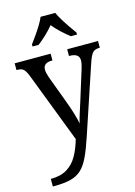

<svg xmlns="http://www.w3.org/2000/svg" viewBox="-146 -841 814 1155"><g transform="rotate(-15 261.5 -263.5)"><path d="M34 192Q96 192 136 167.5Q176 143 200.5 99.5Q225 56 241 -1L72 -441Q59 -473 46.5 -483.5Q34 -494 7 -494H4V-536H228V-494H225Q170 -494 170 -452Q170 -433 180 -404L244 -232Q259 -192 271.5 -151Q284 -110 288 -85Q294 -113 304 -143.5Q314 -174 324 -206L385 -402Q394 -430 394 -451Q394 -494 334 -494H331V-536H523V-494H520Q493 -494 479 -480Q465 -466 449 -418L309 1Q285 74 263 120.5Q241 167 214 192.5Q187 218 146.5 228.5Q106 239 43 239H34ZM134 -619Q148 -638 166.5 -664Q185 -690 201.5 -717Q218 -744 227 -766H318Q328 -744 344.5 -717Q361 -690 379 -664Q397 -638 411 -619V-606H373Q347 -626 320 -651Q293 -676 272 -702Q251 -676 224.5 -651Q198 -626 172 -606H134Z"/></g></svg>

Font: Noto Serif Khmer SemiCondensed
Style: Regular
Weight: 400
Width: 4
Designer: Danh Hong and the Monotype Design Team
Foundry: Monotype Imaging Inc.
Version: Version 2.004; ttfautohint (v1.8.4.7-5d5b)